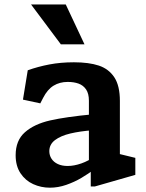

<svg xmlns="http://www.w3.org/2000/svg" viewBox="-20 -838 660 869"><path d="M390.8 -83.9 382.4 -97V-382.1Q382.4 -414.3 369.7 -433.1Q356.9 -451.9 335.6 -459.6Q314.2 -467.3 286.2 -467.2Q250.4 -467.2 222.7 -450.4Q195 -433.7 175.1 -394.9L162.4 -370.2L83.9 -387.1L105.6 -519.9Q152 -536.5 203.4 -546.3Q254.8 -556.1 314.6 -556.1Q382.1 -556.1 427.2 -541.2Q472.3 -526.2 497.5 -488Q522.6 -449.8 522.6 -381.3V-118.3L500.5 -145.9L592.5 -123.5V-46.6L409.1 6H390.8ZM50.8 -135.4Q50.8 -202.5 92.9 -239.5Q135.1 -276.6 207.2 -293Q279.4 -309.3 400.2 -320.6L399.5 -248.5Q342 -244.1 298.4 -233.8Q254.8 -223.5 229 -204Q203.2 -184.4 203.2 -153.8Q203.2 -135.2 213 -119.8Q222.9 -104.4 241.6 -95.6Q260.2 -86.8 286.4 -86.8Q315.3 -86.8 348.3 -98.4Q381.3 -110 410.6 -131.7V-74.5Q379.4 -51 348.1 -32.6Q316.8 -14.2 279.9 -1.3Q243.1 11.5 205.9 11.5Q165.8 11.5 130.3 -4.6Q94.9 -20.7 72.8 -53.8Q50.8 -87 50.8 -135.4ZM120.6 -817.7H277.7L362.4 -637.4H255.4Z"/></svg>

Font: Monaspace Xenon Var ExtraLight
Style: Regular
Weight: 200
Designer: Riley Cran and the Lettermatic Team
Version: Version 1.200 (Monaspace Xenon Var)